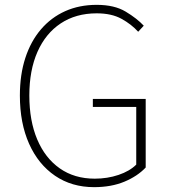

<svg xmlns="http://www.w3.org/2000/svg" viewBox="-20 -759 701 792"><path d="M368 13Q276 13 207 -34Q138 -81 100 -166Q62 -251 62 -365Q62 -451 84.5 -520Q107 -589 149 -638Q191 -687 249 -713Q307 -739 379 -739Q452 -739 498.5 -711Q545 -683 573 -653L550 -628Q522 -659 481 -681.5Q440 -704 379 -704Q293 -704 230.5 -662.5Q168 -621 134.5 -545Q101 -469 101 -365Q101 -261 133.5 -184Q166 -107 226.5 -64.5Q287 -22 371 -22Q423 -22 469 -37.5Q515 -53 542 -80V-318H363V-351H581V-68Q547 -32 493 -9.5Q439 13 368 13Z"/></svg>

Font: Noto Sans HK Thin Thin
Style: Regular
Weight: 250
Version: Version 2.004-H2;hotconv 1.0.118;makeotfexe 2.5.65603